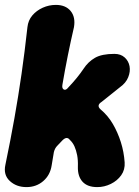

<svg xmlns="http://www.w3.org/2000/svg" viewBox="-26 -742 568 784"><path d="M82 22Q41 22 14 -3Q-13 -28 -4 -69Q17 -170 33 -260Q49 -350 62 -440.5Q75 -531 86 -631Q89 -659 106 -679Q123 -699 148.5 -710.5Q174 -722 202 -722Q242 -722 262.5 -697Q283 -672 276 -631Q263 -575 251 -515.5Q239 -456 229 -397Q226 -381 234.5 -376.5Q243 -372 253 -385Q272 -405 287.5 -424Q303 -443 315 -461Q334 -490 362 -506Q390 -522 441 -522Q467 -522 483 -507.5Q499 -493 503 -471.5Q507 -450 497.5 -426.5Q488 -403 464 -386L389 -326Q367 -312 384 -296Q415 -270 435 -235.5Q455 -201 467.5 -161.5Q480 -122 483 -79Q485 -49 469 -26.5Q453 -4 426.5 9Q400 22 371 22Q331 22 311 0Q291 -22 292 -61Q293 -88 289 -108.5Q285 -129 278 -144.5Q271 -160 259 -171Q247 -187 229 -169L209 -148Q203 -142 199.5 -135.5Q196 -129 194 -121L185 -67Q179 -27 150.5 -2.5Q122 22 82 22Z"/></svg>

Font: Winky Sans ExtraBold
Style: Italic
Weight: 800
Italic angle: -8.97852°
Designer: Simon Atzbach
Foundry: typofactur
Version: Version 1.205